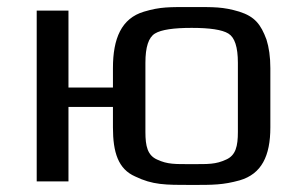

<svg xmlns="http://www.w3.org/2000/svg" viewBox="-20 -514 848 544"><path d="M174 0V-211H300V-153C300 -82 315 -35 363 -14C413 10 447 10 523 10C584 10 612 10 659 -3C721 -21 746 -72 746 -153V-321C746 -353 742 -380 735 -402C719 -445 702 -467 658 -481C611 -495 586 -494 523 -494C460 -494 435 -495 388 -481C324 -462 300 -405 300 -321V-266H174V-484H84V0ZM654 -140C654 -100 648 -74 621 -62C591 -48 570 -49 523 -49C476 -49 455 -48 425 -62C398 -74 392 -100 392 -140V-336C392 -381 401 -408 419 -419C437 -430 472 -435 523 -435C574 -435 609 -430 627 -419C645 -408 654 -381 654 -336Z"/></svg>

Font: Gamestation Text
Style: Bold
Weight: 400
Designer: Jonas Hecksher
Foundry: Jonas Hecksher, Playtypeª, e-types AS
Version: Version 1.003